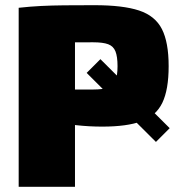

<svg xmlns="http://www.w3.org/2000/svg" viewBox="-20 -720 697 740"><path d="M344 -700Q454 -700 516 -679.5Q578 -659 604 -608Q630 -557 630 -465Q630 -374 605.5 -323.5Q581 -273 525 -252.5Q469 -232 374 -232Q324 -232 274 -237.5Q224 -243 180.5 -251.5Q137 -260 106 -269.5Q75 -279 63 -287L66 -375Q131 -375 201 -375Q271 -375 339 -375Q377 -375 397 -382.5Q417 -390 425 -409.5Q433 -429 433 -465Q433 -502 425 -522Q417 -542 397 -549.5Q377 -557 339 -557Q237 -557 165 -556Q93 -555 67 -552L52 -690Q98 -695 138.5 -697Q179 -699 227 -699.5Q275 -700 344 -700ZM269 -690V0H52V-690ZM314 -439 367 -492 634 -226 581 -173Z"/></svg>

Font: Exo 2 Black
Style: Regular
Weight: 900
Designer: Natanael Gama
Foundry: Natanael Gama
Version: Version 2.010